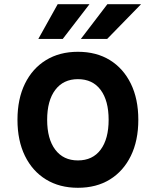

<svg xmlns="http://www.w3.org/2000/svg" viewBox="-20 -874 740 912"><path d="M350 18Q263 18 198.5 -21.5Q134 -61 98.5 -133.5Q63 -206 63 -305Q63 -404 98.5 -476.5Q134 -549 198.5 -588.5Q263 -628 350 -628Q438 -628 502 -588.5Q566 -549 601.5 -476.5Q637 -404 637 -305Q637 -206 601.5 -133.5Q566 -61 502 -21.5Q438 18 350 18ZM350 -112Q420 -112 458 -163Q496 -214 496 -305Q496 -396 458 -447Q420 -498 350 -498Q281 -498 242.5 -447Q204 -396 204 -305Q204 -214 242.5 -163Q281 -112 350 -112ZM162 -689 254 -854H405L278 -689ZM364 -689 490 -854H650L489 -689Z"/></svg>

Font: Martian Mono SemiExpanded SemiBold
Style: Regular
Weight: 600
Monospace: yes
Version: Version 0.930